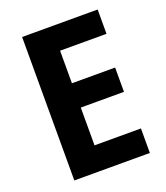

<svg xmlns="http://www.w3.org/2000/svg" viewBox="-132 -806 778 898"><g transform="rotate(-20 257.0 -357.0)"><path d="M459 0H83V-714H459V-593H228V-431H443V-310H228V-122H459Z"/></g></svg>

Font: Noto Sans Gujarati UI SemiCondensed
Style: Bold
Weight: 700
Width: 4
Designer: Jelle Bosma - Monotype Design Team, Universal Thirst
Foundry: Monotype Imaging Inc.
Version: Version 2.106; ttfautohint (v1.8.4.7-5d5b)